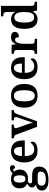

<svg xmlns="http://www.w3.org/2000/svg" viewBox="1480 -2280 1040 4040"><g transform="rotate(-90 2000.0 -260.0)"><path d="M234 240C425 240 515 167 515 47C515 -45 461 -104 333 -104H215C178 -104 162 -116 162 -138C162 -165 181 -184 202 -194C215 -192 243 -190 258 -190C391 -190 452 -264 452 -364C452 -416 432 -459 407 -489C416 -495 430 -500 444 -500C466 -500 480 -484 480 -461C528 -461 544 -487 544 -516C544 -546 522 -571 477 -571C435 -571 405 -548 376 -516C350 -533 306 -548 258 -548C122 -548 57 -479 57 -363C57 -287 97 -232 155 -209C106 -181 75 -151 75 -109C75 -63 109 -35 141 -22C62 -13 10 25 10 98C10 190 84 240 234 240ZM255 -245C199 -245 178 -288 178 -364C178 -443 198 -492 254 -492C312 -492 331 -445 331 -365C331 -287 313 -245 255 -245ZM236 184C150 184 114 151 114 95C114 25 165 12 211 12H320C379 12 409 27 409 76C409 144 363 184 236 184Z M851 10C980 10 1040 -43 1040 -94C1040 -114 1030 -130 1016 -137C992 -95 943 -60 874 -60C786 -60 738 -120 734 -259H1064V-308C1064 -466 979 -548 840 -548C688 -548 602 -452 602 -265C602 -91 690 10 851 10ZM736 -319C741 -428 778 -487 841 -487C906 -487 931 -422 931 -319Z M1351 0H1468L1617 -412C1641 -476 1655 -487 1687 -487H1704V-536H1486V-487H1507C1538 -487 1556 -477 1556 -451C1556 -435 1552 -417 1546 -400L1476 -201C1464 -166 1446 -115 1440 -84C1432 -119 1416 -174 1400 -219L1332 -408C1328 -420 1324 -435 1324 -449C1324 -475 1339 -487 1367 -487H1398V-536H1111V-487C1154 -487 1174 -477 1188 -437Z M2003 10C2168 10 2254 -82 2254 -270C2254 -457 2160 -548 2006 -548C1841 -548 1755 -457 1755 -270C1755 -82 1849 10 2003 10ZM2005 -49C1919 -49 1888 -125 1888 -270C1888 -415 1918 -488 2004 -488C2090 -488 2121 -415 2121 -270C2121 -125 2091 -49 2005 -49Z M2603 10C2732 10 2792 -43 2792 -94C2792 -114 2782 -130 2768 -137C2744 -95 2695 -60 2626 -60C2538 -60 2490 -120 2486 -259H2816V-308C2816 -466 2731 -548 2592 -548C2440 -548 2354 -452 2354 -265C2354 -91 2442 10 2603 10ZM2488 -319C2493 -428 2530 -487 2593 -487C2658 -487 2683 -422 2683 -319Z M2886 0H3203V-49H3172C3131 -49 3098 -57 3098 -116V-283C3098 -341 3113 -463 3185 -463C3223 -463 3235 -437 3235 -382C3310 -382 3349 -415 3349 -469C3349 -519 3313 -547 3237 -547C3153 -547 3123 -510 3097 -450H3092L3073 -536H2889V-487H2892C2936 -487 2968 -478 2968 -419V-121C2968 -58 2934 -49 2889 -49H2886Z M3617 10C3695 10 3741 -26 3771 -83H3778L3800 0H3984V-49H3979C3935 -49 3896 -58 3896 -118V-760H3677V-711H3685C3729 -711 3766 -703 3766 -647V-582C3766 -550 3769 -500 3773 -464H3767C3738 -512 3692 -547 3616 -547C3486 -547 3413 -460 3413 -267C3413 -75 3486 10 3617 10ZM3651 -61C3575 -61 3546 -129 3546 -267C3546 -403 3575 -477 3650 -477C3739 -477 3766 -403 3766 -268C3766 -128 3739 -61 3651 -61Z"/></g></svg>

Font: Noto Serif Semi
Style: Regular
Weight: 600
Designer: Monotype Design Team
Foundry: Monotype Imaging Inc.
Version: Version 1.002